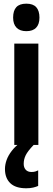

<svg xmlns="http://www.w3.org/2000/svg" viewBox="-20 -782 284 1036"><path d="M187 -546.9V0H57.1V-546.9ZM122.1 -762.2Q158.7 -762.2 175.8 -742.9Q192.9 -723.6 192.9 -687Q192.9 -651.4 175 -632.6Q157.2 -613.8 122.1 -613.8Q87.9 -613.8 69.3 -632.6Q50.8 -651.4 50.8 -687Q50.8 -724.6 68.1 -743.4Q85.4 -762.2 122.1 -762.2ZM107.9 102.1Q107.9 121.6 118.7 133.8Q129.4 146 149.9 146Q162.6 146 170.9 143.3Q179.2 140.6 186 137.2V221.2Q175.3 226.1 159.2 230Q143.1 233.9 121.6 233.9Q64 233.9 35.4 206.3Q6.8 178.7 6.8 129.9Q6.8 106.4 15.6 81.5Q24.4 56.6 43.5 32Q62.5 7.3 92.8 -15.1L161.6 0Q129.4 33.7 118.7 55.7Q107.9 77.6 107.9 102.1Z"/></svg>

Font: Open Sans Condensed
Style: Regular
Weight: 400
Width: 3
Designer: Monotype Design Team
Foundry: Monotype Imaging Inc.
Version: Version 3.000